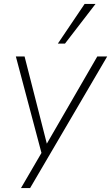

<svg xmlns="http://www.w3.org/2000/svg" viewBox="-20 -769 561 969"><path d="M86 180 195 -7 192 13 60 -484H104L224 -14H199L471 -484H521L132 180ZM272 -549 407 -749H462L308 -549Z"/></svg>

Font: Nunito Sans 12pt ExtraLight
Style: Italic
Weight: 200
Italic angle: -9°
Designer: Vernon Adams
Foundry: Vernon Adams
Version: Version 3.101;gftools[0.9.27]